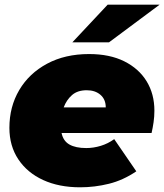

<svg xmlns="http://www.w3.org/2000/svg" viewBox="-20 -787 699 817"><path d="M321 10Q231 10 163.5 -21Q96 -52 58 -109Q20 -166 20 -243Q20 -333 62 -404Q104 -475 180.5 -516Q257 -557 359 -557Q447 -557 509 -526Q571 -495 604 -441Q637 -387 637 -316Q637 -291 633.5 -267Q630 -243 625 -221H242Q249 -187 275.5 -172Q302 -157 347 -157Q378 -157 409 -166.5Q440 -176 466 -195L560 -58Q504 -20 443.5 -5Q383 10 321 10ZM251 -330H430Q430 -364 407.5 -383.5Q385 -403 349 -403Q310 -403 286.5 -382.5Q263 -362 251 -330ZM288 -607 438 -767H659L444 -607Z"/></svg>

Font: Montserrat Black
Style: Italic
Weight: 900
Italic angle: -11.3°
Designer: Julieta Ulanovsky
Foundry: Julieta Ulanovsky
Version: Version 9.000; ttfautohint (v1.8.4.7-5d5b)